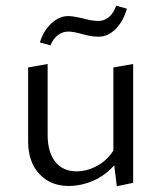

<svg xmlns="http://www.w3.org/2000/svg" viewBox="-20 -643 562 669"><path d="M444 -420V-6L387 6L378 -67Q346 -31 304 -13Q262 5 219 5Q156 5 117 -37Q78 -79 78 -151V-408L146 -420V-173Q146 -113 172.5 -79.5Q199 -46 247 -46Q282 -46 316.5 -64Q351 -82 375 -118V-408ZM119 -495Q131 -535 158.5 -561Q186 -587 218 -587Q234 -587 268 -579Q300 -570 323 -570Q344 -570 360 -584Q376 -598 385 -623L422 -613Q410 -569 383 -542Q356 -515 323 -515Q306 -515 288.5 -519Q271 -523 267 -524Q236 -533 218 -533Q198 -533 181.5 -520.5Q165 -508 156 -485Z"/></svg>

Font: Ysabeau
Style: Regular
Weight: 400
Designer: Christian Thalmann (Catharsis Fonts)
Version: Version 0.003